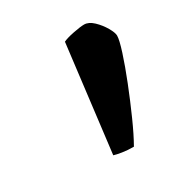

<svg xmlns="http://www.w3.org/2000/svg" viewBox="-81 -769 378 398"><g transform="rotate(-30 108.5 -570.5)"><path d="M132 -435Q117 -435 104.5 -437Q92 -439 86 -441L117 -695Q125 -699 142.5 -702.5Q160 -706 169 -706Q180 -706 191 -695.5Q202 -685 209.5 -672Q217 -659 217 -652Q217 -642 208.5 -615.5Q200 -589 186.5 -555Q173 -521 158.5 -488.5Q144 -456 132 -435Z"/></g></svg>

Font: Texturina SemiBold
Style: Italic
Weight: 600
Italic angle: -11°
Designer: Guillermo Torres Carreño
Foundry: Omnibus-Type
Version: Version 1.002; ttfautohint (v1.8.3)